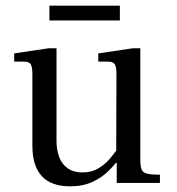

<svg xmlns="http://www.w3.org/2000/svg" viewBox="-20 -644 623 676"><path d="M227 12Q160 12 127 -24Q94 -60 94 -131V-383Q94 -409 88 -418Q82 -427 64 -427H30V-456L151 -474H179V-147Q179 -117 188 -92Q197 -67 217.5 -52Q238 -37 271 -37Q303 -37 327 -51.5Q351 -66 370 -89Q389 -112 404 -135V-93Q388 -68 363.5 -43.5Q339 -19 305.5 -3.5Q272 12 227 12ZM391 0V-70H389L390 -383Q390 -409 384 -418Q378 -427 360 -427H326V-456L447 -474H474V-83Q474 -60 478 -48.5Q482 -37 496.5 -33Q511 -29 543 -29V0ZM154 -572V-624H402V-572Z"/></svg>

Font: Frank Ruhl Libre
Style: Regular
Weight: 400
Designer: Yanek Iontef
Foundry: Fontef
Version: Version 6.004